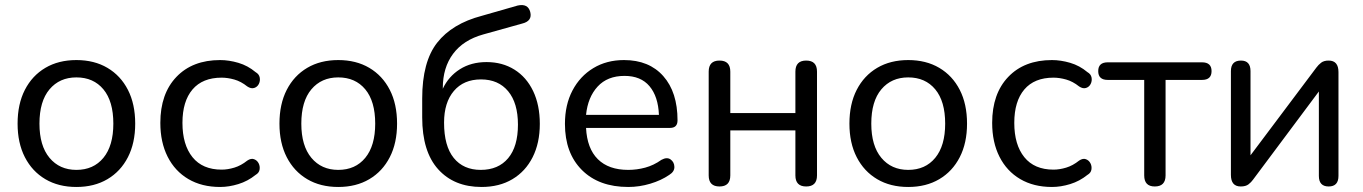

<svg xmlns="http://www.w3.org/2000/svg" viewBox="-20 -735 5425 764"><path d="M284 9Q213 9 160.5 -22Q108 -53 79 -109.5Q50 -166 50 -243Q50 -321 79 -377.5Q108 -434 160.5 -465Q213 -496 284 -496Q355 -496 407.5 -465Q460 -434 489 -377.5Q518 -321 518 -243Q518 -166 489 -109.5Q460 -53 407.5 -22Q355 9 284 9ZM284 -59Q352 -59 391.5 -107Q431 -155 431 -243Q431 -332 391.5 -379.5Q352 -427 284 -427Q217 -427 177 -379.5Q137 -332 137 -243Q137 -155 177 -107Q217 -59 284 -59Z M856 9Q783 9 729.5 -22.5Q676 -54 647 -111.5Q618 -169 618 -246Q618 -362 682 -429Q746 -496 856 -496Q891 -496 928.5 -485Q966 -474 997 -448Q1011 -440 1013.5 -426.5Q1016 -413 1010 -401Q1004 -389 991.5 -385Q979 -381 964 -391Q939 -411 912.5 -418.5Q886 -426 862 -426Q786 -426 746 -379Q706 -332 706 -246Q706 -159 746 -109.5Q786 -60 862 -60Q886 -60 912.5 -68Q939 -76 964 -96Q979 -106 991 -101.5Q1003 -97 1009 -85.5Q1015 -74 1013 -60.5Q1011 -47 997 -39Q966 -14 928.5 -2.5Q891 9 856 9Z M1326 9Q1255 9 1202.5 -22Q1150 -53 1121 -109.5Q1092 -166 1092 -243Q1092 -321 1121 -377.5Q1150 -434 1202.5 -465Q1255 -496 1326 -496Q1397 -496 1449.5 -465Q1502 -434 1531 -377.5Q1560 -321 1560 -243Q1560 -166 1531 -109.5Q1502 -53 1449.5 -22Q1397 9 1326 9ZM1326 -59Q1394 -59 1433.5 -107Q1473 -155 1473 -243Q1473 -332 1433.5 -379.5Q1394 -427 1326 -427Q1259 -427 1219 -379.5Q1179 -332 1179 -243Q1179 -155 1219 -107Q1259 -59 1326 -59Z M1893 -59Q1963 -59 2002 -105.5Q2041 -152 2041 -239Q2041 -325 2002 -372Q1963 -419 1894 -419Q1825 -419 1786 -373Q1747 -327 1747 -247Q1747 -154 1785.5 -106.5Q1824 -59 1893 -59ZM1896 9Q1787 9 1723.5 -61.5Q1660 -132 1660 -268V-343Q1660 -489 1719.5 -565Q1779 -641 1897 -672L2040 -713Q2081 -722 2090 -687Q2099 -651 2057 -641L1903 -598Q1824 -576 1783 -521Q1742 -466 1742 -385V-382Q1765 -431 1810 -459.5Q1855 -488 1916 -488Q1979 -488 2027 -458Q2075 -428 2101.5 -372.5Q2128 -317 2128 -242Q2128 -166 2099.5 -109.5Q2071 -53 2019 -22Q1967 9 1896 9Z M2480 9Q2363 9 2295.5 -58.5Q2228 -126 2228 -242Q2228 -318 2258 -375Q2288 -432 2341 -464Q2394 -496 2463 -496Q2563 -496 2619.5 -432Q2676 -368 2676 -256Q2676 -226 2646 -226H2312Q2316 -144 2359 -101.5Q2402 -59 2480 -59Q2514 -59 2547.5 -68Q2581 -77 2612 -99Q2634 -111 2648.5 -100.5Q2663 -90 2663.5 -71Q2664 -52 2643 -39Q2611 -17 2567.5 -4Q2524 9 2480 9ZM2312 -278H2602Q2599 -351 2564.5 -392Q2530 -433 2465 -433Q2397 -433 2358 -390.5Q2319 -348 2312 -278Z M2843 7Q2800 7 2800 -37V-450Q2800 -494 2843 -494Q2886 -494 2886 -450V-285H3145V-450Q3145 -494 3188 -494Q3231 -494 3231 -450V-37Q3231 7 3188 7Q3145 7 3145 -37V-216H2886V-37Q2886 7 2843 7Z M3594 9Q3523 9 3470.5 -22Q3418 -53 3389 -109.5Q3360 -166 3360 -243Q3360 -321 3389 -377.5Q3418 -434 3470.5 -465Q3523 -496 3594 -496Q3665 -496 3717.5 -465Q3770 -434 3799 -377.5Q3828 -321 3828 -243Q3828 -166 3799 -109.5Q3770 -53 3717.5 -22Q3665 9 3594 9ZM3594 -59Q3662 -59 3701.5 -107Q3741 -155 3741 -243Q3741 -332 3701.5 -379.5Q3662 -427 3594 -427Q3527 -427 3487 -379.5Q3447 -332 3447 -243Q3447 -155 3487 -107Q3527 -59 3594 -59Z M4166 9Q4093 9 4039.5 -22.5Q3986 -54 3957 -111.5Q3928 -169 3928 -246Q3928 -362 3992 -429Q4056 -496 4166 -496Q4201 -496 4238.5 -485Q4276 -474 4307 -448Q4321 -440 4323.5 -426.5Q4326 -413 4320 -401Q4314 -389 4301.5 -385Q4289 -381 4274 -391Q4249 -411 4222.5 -418.5Q4196 -426 4172 -426Q4096 -426 4056 -379Q4016 -332 4016 -246Q4016 -159 4056 -109.5Q4096 -60 4172 -60Q4196 -60 4222.5 -68Q4249 -76 4274 -96Q4289 -106 4301 -101.5Q4313 -97 4319 -85.5Q4325 -74 4323 -60.5Q4321 -47 4307 -39Q4276 -14 4238.5 -2.5Q4201 9 4166 9Z M4575 7Q4533 7 4533 -37V-417H4388Q4350 -417 4350 -452Q4350 -487 4388 -487H4763Q4801 -487 4801 -452Q4801 -417 4763 -417H4618V-37Q4618 7 4575 7Z M4917 7Q4878 7 4878 -39V-452Q4878 -494 4918 -494Q4956 -494 4956 -452V-117L5218 -466Q5226 -477 5237 -485.5Q5248 -494 5267 -494Q5306 -494 5306 -448V-35Q5306 7 5267 7Q5228 7 5228 -35V-371L4966 -20Q4959 -10 4948 -1.5Q4937 7 4917 7Z"/></svg>

Font: Chiron GoRound TC N
Style: Regular
Weight: 350
Designer: Ryoko NISHIZUKA 西塚涼子 (kana, bopomofo & ideographs); Paul D. Hunt (Latin, Greek & Cyrillic); Sandoll Communications 산돌커뮤니
Foundry: Adobe
Version: Version 1.000;hotconv 1.1.1;makeotfexe 2.6.0